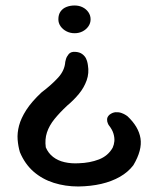

<svg xmlns="http://www.w3.org/2000/svg" viewBox="-20 -674 574 696"><path d="M263.8 2Q216.8 2 174.9 -11.2Q133 -24.5 101.4 -52.1Q69.9 -79.8 52.1 -122.5Q45.8 -144 43.9 -168.1Q42.1 -192.2 49.1 -218.8Q56.1 -245.4 75.4 -275.5Q94.8 -305.6 130.4 -338.9Q166.9 -366.5 190.7 -392.6Q214.5 -418.6 216.6 -449.8Q216.6 -449.8 218.9 -459Q221.2 -468.2 228.9 -477.6Q236.5 -487 252.4 -486.1Q268.6 -485.2 278.2 -477.9Q287.9 -470.6 292.1 -461.4Q296.2 -452.2 297.4 -445.2Q298.6 -438.1 298.6 -438.1Q303.6 -409.1 294.1 -382.6Q284.6 -356.1 266 -333.6Q247.4 -311 223.6 -291.2Q196.8 -266.2 177.6 -242.6Q158.5 -218.9 150.2 -193.9Q142 -169 146 -139.9Q155 -118.6 172.5 -105.1Q190 -91.5 214.1 -86.1Q238.1 -80.6 265.6 -82.2Q305.8 -83.4 338.7 -96.1Q371.6 -108.9 388.4 -138.5Q393.5 -149.8 394.6 -162.3Q395.6 -174.9 391.3 -189.6Q387 -204.4 373.5 -221.4Q373.5 -221.4 370.8 -227.2Q368 -233 368.2 -241.7Q368.5 -250.4 376.9 -258.1Q387.8 -266.5 399.2 -267.2Q410.8 -267.9 420.4 -264.4Q430 -260.9 435.9 -256.9Q441.8 -252.9 441.8 -252.9Q482.6 -214.8 489.3 -172.4Q496 -130 463.5 -75.2Q444.5 -50.2 414.8 -33.2Q385 -16.2 347.1 -7.4Q309.1 1.4 263.8 2ZM250.5 -553.6Q234.4 -553.6 221.1 -560.4Q207.8 -567.2 199.7 -578.6Q191.6 -590 191.6 -604Q191.6 -621.4 199.7 -632.6Q207.8 -643.8 221.1 -648.9Q234.4 -654.1 250.5 -654.1Q266.6 -654.1 279.6 -647.6Q292.6 -641.1 300.5 -629.6Q308.4 -618 308.4 -604Q308.4 -590 300.5 -578.6Q292.6 -567.2 279.6 -560.4Q266.6 -553.6 250.5 -553.6Z"/></svg>

Font: Sour Gummy Black
Style: Regular
Weight: 900
Version: Version 1.000